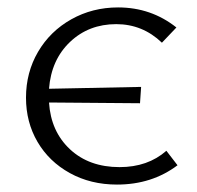

<svg xmlns="http://www.w3.org/2000/svg" viewBox="-20 -491 531 517"><path d="M458 -46Q389 6 295 6Q224 6 168 -25Q112 -56 81 -109Q50 -162 50 -228Q50 -296 82.5 -351.5Q115 -407 172 -439Q229 -471 298 -471Q387 -471 455 -417L416 -376Q364 -426 293 -426Q219 -426 168.5 -378Q118 -330 112 -252L360 -257L357 -213L112 -215Q117 -137 168.5 -89Q220 -41 302 -41Q378 -41 428 -85Z"/></svg>

Font: Ysabeau SC Semilight
Style: Regular
Weight: 300
Designer: Christian Thalmann (Catharsis Fonts)
Version: Version 0.003